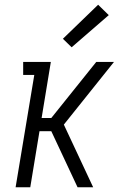

<svg xmlns="http://www.w3.org/2000/svg" viewBox="-20 -792 540 812"><path d="M46 0 125 -475H78V-530H195L156 -293H197L387 -530H462L250 -265L374 0H308L197 -237H147L108 0ZM283 -592 246 -628 395 -772 440 -728Z"/></svg>

Font: Iosevka Slab Light
Style: Italic
Weight: 300
Italic angle: -9°
Monospace: yes
Designer: Belleve Invis
Foundry: Belleve Invis
Version: Version 11.1.1; ttfautohint (v1.8.3)